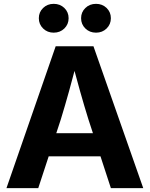

<svg xmlns="http://www.w3.org/2000/svg" viewBox="-20 -965 768 985"><path d="M13.2 0 265.6 -727.5H459.5L714.8 0H548.8L433.6 -352.5Q412.1 -421.4 390.4 -498.5Q368.7 -575.7 343.3 -670.4H380.9Q356 -575.7 334.5 -498.3Q313 -420.9 292 -352.5L176.3 0ZM172.4 -163.1V-281.7H556.2V-163.1ZM472.7 -797.4Q439.9 -797.4 418 -818.8Q396 -840.3 396 -871.6Q396 -902.8 418 -924.1Q439.9 -945.3 472.7 -945.3Q504.9 -945.3 526.9 -924.1Q548.8 -902.8 548.8 -871.6Q548.8 -840.3 526.9 -818.8Q504.9 -797.4 472.7 -797.4ZM255.4 -797.4Q223.1 -797.4 201.2 -818.8Q179.2 -840.3 179.2 -871.6Q179.2 -902.8 201.2 -924.1Q223.1 -945.3 255.4 -945.3Q288.1 -945.3 310.1 -924.1Q332 -902.8 332 -871.6Q332 -840.3 310.1 -818.8Q288.1 -797.4 255.4 -797.4Z"/></svg>

Font: Inter 24pt
Style: Bold
Weight: 700
Designer: Rasmus Andersson
Foundry: rsms
Version: Version 4.001;git-66647c0bb